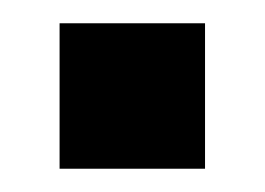

<svg xmlns="http://www.w3.org/2000/svg" viewBox="-20 -145 228 165"><path d="M31.2 -125H156.2V0H31.2Z"/></svg>

Font: OswaldRegular
Style: Regular
Weight: 400
Designer: vernon adams
Foundry: vernon adams
Version: Version 1.000